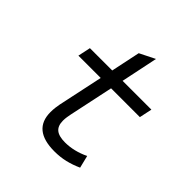

<svg xmlns="http://www.w3.org/2000/svg" viewBox="-182 -797 943 943"><g transform="rotate(45 290.0 -325.0)"><path d="M337 12Q187 12 187 -111Q187 -128 189 -143.5Q191 -159 193 -169L243 -404H88L102 -470H257L289 -622L369 -662L329 -470H529L515 -404H315L266 -173Q264 -163 262 -150.5Q260 -138 260 -125Q260 -89 280 -72.5Q300 -56 343 -56Q404 -56 467 -86L483 -21Q448 -5 412.5 3.5Q377 12 337 12Z"/></g></svg>

Font: Sometype Mono
Style: Italic
Weight: 400
Italic angle: -12°
Monospace: yes
Designer: Ryoichi Tsunekawa
Foundry: Dharma Type
Version: Version 1.000; ttfautohint (v1.8.3)